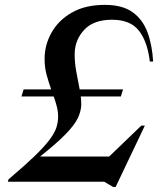

<svg xmlns="http://www.w3.org/2000/svg" viewBox="-20 -746 660 788"><path d="M485 -379 476 -350H311.5Q314 -329 313.5 -314Q312 -287 298.5 -259.5Q285 -232 249.2 -195.2Q213.5 -158.5 144.5 -103.5H428L560 -230.5H574.5L454.5 21.5H444.5L408 0H12L15 -10Q80.5 -65.5 120.8 -104.2Q161 -143 182.2 -171Q203.5 -199 211 -221.5Q218.5 -244 218.5 -267.5Q218.5 -288 213.2 -308.5Q208 -329 200.5 -350H68L77 -379H190Q180 -407.5 171.5 -438.2Q163 -469 163 -504Q163 -561.5 191.5 -612.2Q220 -663 275 -694.5Q330 -726 410.5 -726Q482 -726 523.8 -696.2Q565.5 -666.5 585 -614.2Q604.5 -562 608.5 -493.5H595Q585 -576 549.8 -620.5Q514.5 -665 440 -665Q364.5 -665 326.2 -624.2Q288 -583.5 286.5 -527Q286 -489.5 293.2 -451.5Q300.5 -413.5 307 -379Z"/></svg>

Font: Newsreader Display Medium
Style: Italic
Weight: 500
Italic angle: -17°
Designer: Hugues Gentile
Foundry: Production Type
Version: Version 1.001